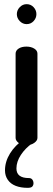

<svg xmlns="http://www.w3.org/2000/svg" viewBox="-20 -698 254 923"><path d="M107 0Q84 0 69.5 -11Q55 -22 55 -35V-440Q55 -455 69.5 -464.5Q84 -474 107 -474Q129 -474 144.5 -464.5Q160 -455 160 -440V-35Q160 -22 144.5 -11Q129 0 107 0ZM108 -582Q89 -582 75 -596.5Q61 -611 61 -630Q61 -649 75 -663.5Q89 -678 108 -678Q128 -678 141.5 -663.5Q155 -649 155 -630Q155 -611 141.5 -596.5Q128 -582 108 -582ZM113 205Q80 205 55.5 195.5Q31 186 17.5 166.5Q4 147 4 121Q4 79 28 40Q52 1 93 -27L135 -9Q102 14 80.5 46.5Q59 79 59 112Q59 135 74 146.5Q89 158 119 158Q130 158 135.5 165.5Q141 173 141 183Q141 192 135.5 198.5Q130 205 113 205Z"/></svg>

Font: Dosis ExtraLight SemiBold
Style: Regular
Weight: 600
Version: Version 3.001; ttfautohint (v1.8.2)